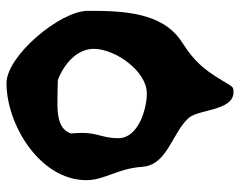

<svg xmlns="http://www.w3.org/2000/svg" viewBox="-92 -562 721 576"><g transform="rotate(90 268.0 -273.5)"><path d="M126 -195C126 -258 192 -354 260 -354C307 -354 394 -328 394 -269C394 -210 372 -207 380 -127C366 -80 300 -86 263 -86C257 -86 226 -87 220 -87C174 -104 126 -143 126 -195ZM12 -177C12 -94 147 67 229 67C353 67 520 -33 520 -173C520 -227 485 -266 480 -340C475 -416 377 -430 333 -480C307 -510 312 -614 256 -614C244 -614 241 -613 233 -600C195 -536 174 -503 107 -460C15 -402 12 -280 12 -177Z"/></g></svg>

Font: Charger
Style: Overspray
Weight: 400
Designer: Jasper
Foundry: Cannot Into Space Fonts
Version: Version 0.980